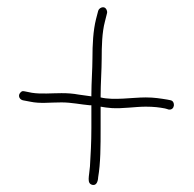

<svg xmlns="http://www.w3.org/2000/svg" viewBox="-20 -610 546 540"><path d="M40 -352C29 -344 33 -331 44 -328L65 -324C93 -318 119 -322 153 -322C181 -322 208 -316 232 -314H237V-250C237 -211 235 -174 233 -142C231 -114 223 -94 240 -90C250 -88 255 -97 256 -110V-111C263 -151 263 -200 263 -250V-310C273 -308 283 -307 294 -306C325 -304 360 -310 390 -310C413 -310 428 -308 444 -305C447 -304 452 -303 454 -302C472 -299 474 -325 460 -328L450 -330C431 -333 414 -336 390 -336C352 -336 300 -327 263 -336V-340C263 -374 266 -414 266 -445C266 -480 267 -519 275 -549L281 -573C282 -576 281 -580 279 -584C273 -595 258 -588 256 -579L250 -556C242 -524 240 -485 240 -445C240 -416 237 -377 237 -345V-339L201 -344C185 -347 170 -348 153 -348C125 -348 96 -345 70 -349L50 -353C45 -354 42 -354 40 -352ZM281 -573ZM294 -306H295ZM460 -328ZM470 -312Z"/></svg>

Font: Stray Cat
Style: Lt
Weight: 300
Version: Version 1.0